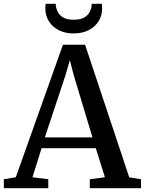

<svg xmlns="http://www.w3.org/2000/svg" viewBox="-31 -982 756 1002"><path d="M51.5 -57 297.5 -748.5H413L643.5 -56.5L705 -46.5V0H437.5V-46.5L516.5 -57L469 -208.5H186L138.5 -57L221 -46.5V0H-11V-46.5ZM451.5 -265 354 -589 333.5 -668 310 -587 203 -265ZM353.5 -807.5Q309.5 -807.5 276.2 -824.2Q243 -841 224.2 -870.8Q205.5 -900.5 205.5 -939.5Q205.5 -945.5 206 -951Q206.5 -956.5 207.5 -962H260Q260 -959.5 260.2 -955.5Q260.5 -951.5 261 -947Q264 -930.5 273.2 -915Q282.5 -899.5 301.8 -889.2Q321 -879 353.5 -879Q386.5 -879 405.8 -889.2Q425 -899.5 434.2 -915Q443.5 -930.5 446.5 -947Q447.5 -951.5 447.5 -955.5Q447.5 -959.5 447.5 -962H500Q501 -956.5 501.5 -951Q502 -945.5 502 -939.5Q502 -900.5 483.2 -870.8Q464.5 -841 431 -824.2Q397.5 -807.5 353.5 -807.5Z"/></svg>

Font: Merriweather 36pt Medium
Style: Regular
Weight: 500
Version: Version 2.100